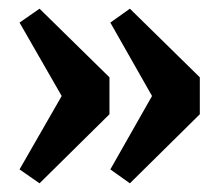

<svg xmlns="http://www.w3.org/2000/svg" viewBox="-20 -471 505 442"><path d="M232 -293V-208L71 -49L25 -81L122 -250L25 -419L71 -451ZM440 -293V-208L279 -49L234 -81L330 -250L234 -419L279 -451Z"/></svg>

Font: Changa Medium
Style: Regular
Weight: 500
Designer: Eduardo Rodriguez Tunni
Foundry: Eduardo Rodriguez Tunni
Version: Version 2.002; ttfautohint (v1.5) -l 8 -r 50 -G 150 -x 14 -H